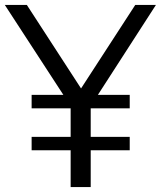

<svg xmlns="http://www.w3.org/2000/svg" viewBox="-24 -760 654 780"><path d="M263 0V-363L281 -301.5L-4.5 -740H85L319 -379.5H291.5L525.5 -740H609.5L326.5 -301.5L344.5 -362V0ZM104.5 -149.5V-204H503V-149.5ZM104.5 -320V-374.5H503V-320Z"/></svg>

Font: Encode Sans SC Condensed Thin
Style: Regular
Weight: 400
Version: Version 3.002